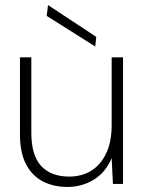

<svg xmlns="http://www.w3.org/2000/svg" viewBox="-20 -728 577 760"><path d="M247 12Q193 12 150.5 -9.5Q108 -31 83.5 -77Q59 -123 59 -196V-501H104V-202Q104 -113 143 -71Q182 -29 254 -29Q304 -29 341.5 -52.5Q379 -76 400.5 -121.5Q422 -167 422 -233V-501H467V0H427L422 -102Q397 -44 350 -16Q303 12 247 12ZM357 -544 165 -665 170 -708 361 -582Z"/></svg>

Font: DM Sans 17pt ExtraLight
Style: Regular
Weight: 250
Version: Version 4.004;gftools[0.9.30]